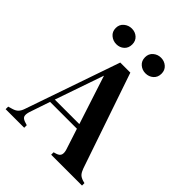

<svg xmlns="http://www.w3.org/2000/svg" viewBox="-234 -985 1118 1118"><g transform="rotate(45 324.5 -426.0)"><path d="M7 0V-21L34 -29Q55 -35 66.5 -47Q78 -59 85 -80L287 -664H370L571 -76Q579 -54 589 -42.5Q599 -31 621 -24L636 -20V0H382V-20L399 -25Q421 -32 425.5 -47Q430 -62 423 -84L381 -213H160L117 -86Q110 -64 113 -50Q116 -36 138 -28L160 -21V0ZM170 -242H372L274 -543ZM195 -723Q168 -723 147 -740.5Q126 -758 126 -788Q126 -817 147 -834.5Q168 -852 195 -852Q223 -852 242.5 -834.5Q262 -817 262 -788Q262 -758 242.5 -740.5Q223 -723 195 -723ZM435 -723Q408 -723 387.5 -740.5Q367 -758 367 -788Q367 -817 387.5 -834.5Q408 -852 435 -852Q463 -852 483 -834.5Q503 -817 503 -788Q503 -758 483 -740.5Q463 -723 435 -723Z"/></g></svg>

Font: DM Serif Text
Style: Regular
Weight: 400
Designer: Colophon Foundry, Frank Grießhammer
Foundry: Colophon Foundry
Version: Version 5.200; ttfautohint (v1.8.3)